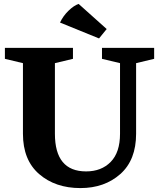

<svg xmlns="http://www.w3.org/2000/svg" viewBox="-20 -944 809 979"><path d="M5 -644V-700H352V-644L260 -622V-262Q260 -70 419 -70Q497 -70 544.5 -118.5Q592 -167 592 -262V-622L500 -644V-700H766V-644L674 -622V-262Q674 -128 593.5 -56.5Q513 15 390 15Q262 15 179.5 -56.5Q97 -128 97 -262V-622ZM286 -829Q302 -863 329.5 -889.5Q357 -916 381 -924L524 -796L485 -748Z"/></svg>

Font: Volkhov
Style: Bold
Weight: 700
Designer: Cyreal (www.cyreal.org)
Foundry: Cyreal (www.cyreal.org)
Version: Version 1.010